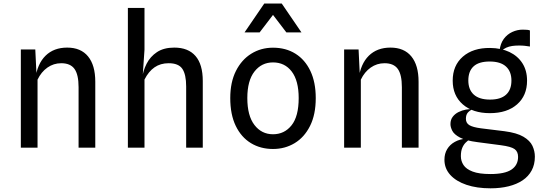

<svg xmlns="http://www.w3.org/2000/svg" viewBox="-20 -822 3040 1069"><path d="M96 0V-546.5H176.5L186 -348.5L176.5 -382Q187.5 -466.5 233.5 -511.8Q279.5 -557 354 -557Q430 -557 470.2 -508Q510.5 -459 510.5 -367V0H417.5V-336.5Q417.5 -406.5 394.8 -438.2Q372 -470 321 -470Q278.5 -470 244 -445.8Q209.5 -421.5 189 -378.5V0Z M692 0V-778H784.5V-545.5L773.5 -384.5L781 -346L770 -381.5Q776 -427 796.2 -467Q816.5 -507 854.2 -532Q892 -557 950.5 -557Q1028 -557 1068.5 -510.2Q1109 -463.5 1109 -371V0H1016.5V-340.5Q1016.5 -407.5 995.2 -438.8Q974 -470 919 -470Q873.5 -470 840.5 -447.2Q807.5 -424.5 784.5 -379V0Z M1500 7.5Q1430.5 7.5 1376.8 -25.2Q1323 -58 1292.5 -121.2Q1262 -184.5 1262 -276Q1262 -364 1293.5 -426.8Q1325 -489.5 1379 -523Q1433 -556.5 1500 -556.5Q1571.5 -556.5 1625 -523Q1678.5 -489.5 1708.2 -426.8Q1738 -364 1738 -276Q1738 -184 1706.2 -120.8Q1674.5 -57.5 1620.5 -25Q1566.5 7.5 1500 7.5ZM1500 -74.5Q1563.5 -74.5 1603.2 -124.2Q1643 -174 1643 -276Q1643 -373 1604.2 -423.8Q1565.5 -474.5 1500 -474.5Q1436.5 -474.5 1396.8 -423.8Q1357 -373 1357 -276Q1357 -177.5 1396.8 -126Q1436.5 -74.5 1500 -74.5ZM1341.5 -641.5 1451.5 -802.5H1548.5L1658.5 -641.5H1574.5L1500 -739L1425.5 -641.5Z M1896 0V-546.5H1976.5L1986 -348.5L1976.5 -382Q1987.5 -466.5 2033.5 -511.8Q2079.5 -557 2154 -557Q2230 -557 2270.2 -508Q2310.5 -459 2310.5 -367V0H2217.5V-336.5Q2217.5 -406.5 2194.8 -438.2Q2172 -470 2121 -470Q2078.5 -470 2044 -445.8Q2009.5 -421.5 1989 -378.5V0Z M2711 226.5Q2635 226.5 2577.2 207Q2519.5 187.5 2487 151.8Q2454.5 116 2454.5 67.5Q2454.5 33.5 2469.8 8.2Q2485 -17 2512.5 -32.2Q2540 -47.5 2576 -50L2597 -47.5Q2584.5 -39.5 2572.8 -28Q2561 -16.5 2553.5 1.8Q2546 20 2546 47.5Q2546 74.5 2560.8 97Q2575.5 119.5 2611.5 133.2Q2647.5 147 2710 147Q2791.5 147 2828 122Q2864.5 97 2864.5 51.5Q2864.5 22 2845 8Q2825.5 -6 2768.5 -13.5L2639 -30.5Q2573 -39 2540.8 -56.2Q2508.5 -73.5 2498.2 -93.8Q2488 -114 2488 -131Q2488 -155.5 2500.8 -172Q2513.5 -188.5 2533.2 -198.2Q2553 -208 2574.2 -211.8Q2595.5 -215.5 2612 -214Q2595 -207 2584.5 -194.8Q2574 -182.5 2574 -160.5Q2574 -137 2593.2 -125.2Q2612.5 -113.5 2658.5 -107.5L2788.5 -91.5Q2857.5 -82.5 2894.2 -60.8Q2931 -39 2944.5 -10Q2958 19 2958 50.5Q2958 94 2940.2 127Q2922.5 160 2889.8 182Q2857 204 2811.8 215.2Q2766.5 226.5 2711 226.5ZM2707.5 -192Q2612.5 -192 2556.5 -241Q2500.5 -290 2500.5 -373Q2500.5 -457.5 2557.2 -506.8Q2614 -556 2708.5 -555Q2770 -554.5 2816.2 -532.5Q2862.5 -510.5 2888.5 -470Q2914.5 -429.5 2914.5 -373Q2914.5 -289.5 2858.8 -240.8Q2803 -192 2707.5 -192ZM2708.5 -267.5Q2767.5 -267.5 2797.5 -294.8Q2827.5 -322 2827.5 -373.5Q2827.5 -424 2797 -451.8Q2766.5 -479.5 2706.5 -479.5Q2646 -479.5 2616.8 -452.5Q2587.5 -425.5 2587.5 -374Q2587.5 -323 2618 -295.2Q2648.5 -267.5 2708.5 -267.5ZM2768 -535.5 2761.5 -540.5Q2766 -580 2785.2 -605.8Q2804.5 -631.5 2832.5 -644.2Q2860.5 -657 2890.5 -657Q2906 -657 2915.2 -656Q2924.5 -655 2930.5 -652.5V-563Q2915 -565.5 2901.5 -567Q2888 -568.5 2869 -568.5Q2849 -568.5 2831.5 -566Q2814 -563.5 2798.5 -556.5Q2783 -549.5 2768 -535.5Z"/></svg>

Font: Spline Sans Mono
Style: Regular
Weight: 400
Monospace: yes
Designer: Eben Sorkin, Mirko Velimirovic
Foundry: Sorkin Type
Version: Version 1.004